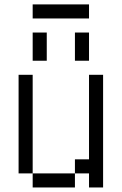

<svg xmlns="http://www.w3.org/2000/svg" viewBox="-20 -832 540 852"><path d="M375 -750V-812.5H125V-750ZM125 -62.5V0H312.5V-62.5ZM125 -62.5V-500H62.5V-62.5ZM375 -62.5V0H437.5Q437.5 0 437.5 -500H375Q375 -500 375 -125H312.5V-62.5ZM125 -687.5Q125 -687.5 125 -562.5H187.5Q187.5 -562.5 187.5 -687.5ZM312.5 -687.5Q312.5 -687.5 312.5 -562.5H375Q375 -562.5 375 -687.5Z"/></svg>

Font: UnifontExMono
Style: Regular
Weight: 500
Version: Version 15.0.06